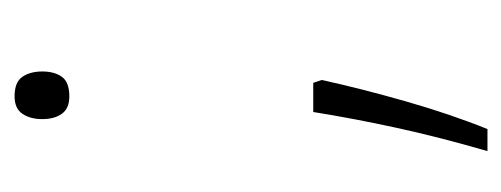

<svg xmlns="http://www.w3.org/2000/svg" viewBox="-238 -338 705 270"><g transform="rotate(-90 115.0 -203.5)"><path d="M82 -497Q82 -514 89.5 -525Q97 -536 114 -536Q134 -536 141.5 -525Q149 -514 149 -497Q149 -480 141.5 -469.5Q134 -459 114 -459Q97 -459 89.5 -469.5Q82 -480 82 -497ZM137 -104Q125 -49 107 14Q89 77 68 129H37Q57 60 70 0Q83 -60 92 -116H133Z"/></g></svg>

Font: Noto Sans Thai ExtraLight
Style: Regular
Weight: 200
Designer: Monotype Design Team
Foundry: Monotype Imaging Inc.
Version: Version 2.001; ttfautohint (v1.8.4.7-5d5b)